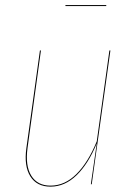

<svg xmlns="http://www.w3.org/2000/svg" viewBox="-20 -712 512 742"><path d="M390.6 -688.5H232.9V-692.4H390.6ZM175.3 9.3Q122.1 9.3 97.2 -30.5Q72.3 -70.3 82 -140.1L134.3 -517.1H138.2L86.4 -140.1Q77.1 -71.8 100.8 -33.2Q124.5 5.4 175.3 5.4Q230.5 5.4 275.6 -39.6Q320.8 -84.5 354 -166L402.8 -517.1H406.7L334.5 0H331.1L354 -158.2Q321.3 -78.6 275.9 -34.7Q230.5 9.3 175.3 9.3Z"/></svg>

Font: Fira Sans Compressed Four
Style: Italic
Weight: 100
Width: 3
Italic angle: -8°
Designer: Carrois Corporate & Edenspiekermann AG
Foundry: Carrois Corporate GbR & Edenspiekermann AG
Version: Version 4.203;PS 004.203;hotconv 1.0.88;makeotf.lib2.5.64775